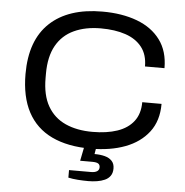

<svg xmlns="http://www.w3.org/2000/svg" viewBox="-58 -755 956 991"><g transform="rotate(5 419.5 -259.0)"><path d="M434 12Q314 12 231.5 -27.5Q149 -67 107 -146Q65 -225 65 -343Q65 -518 161 -608Q257 -698 433 -698Q535 -698 612.5 -669Q690 -640 733.5 -581.5Q777 -523 777 -435H676Q676 -496 645.5 -535Q615 -574 560.5 -592.5Q506 -611 432 -611Q353 -611 293.5 -583.5Q234 -556 202 -499Q170 -442 170 -354V-331Q170 -242 202.5 -185.5Q235 -129 294.5 -102Q354 -75 435 -75Q509 -75 563.5 -93.5Q618 -112 648 -151Q678 -190 678 -250H778Q778 -162 733.5 -104Q689 -46 612 -17Q535 12 434 12ZM436 180Q410 180 382 178Q354 176 332 171V132H446Q466 132 477 125Q488 118 488 104Q488 91 479 85Q470 79 447 79H385L404 -16H465L456 38Q486 38 509 44Q532 50 546 64.5Q560 79 560 104Q560 127 549.5 142Q539 157 521 165Q503 173 481 176.5Q459 180 436 180Z"/></g></svg>

Font: Archivo SemiExpanded
Style: Regular
Weight: 400
Width: 6
Designer: Hector Gatti
Foundry: Omnibus-Type
Version: Version 2.001